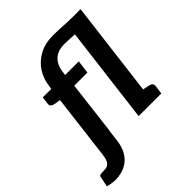

<svg xmlns="http://www.w3.org/2000/svg" viewBox="-300 -882 1206 1206"><g transform="rotate(-45 302.5 -279.0)"><path d="M74 0 125 -420 83 -427Q69 -430 60.5 -437Q52 -444 54 -458L60 -509H136L139 -531Q146 -589 176.5 -636Q207 -683 258.5 -711Q310 -739 381 -739Q427 -739 467 -736Q488 -735 508 -734Q528 -733 549 -733H620L529 0H403L483 -646Q470 -647 457 -647.5Q444 -648 432 -649Q419 -650 408.5 -650Q398 -650 390 -650Q334 -650 301 -619Q268 -588 262 -531L259 -509H380L369 -421H252L209 -65ZM21 181Q1 181 -17.5 178Q-36 175 -50 171L-37 107Q-35 93 -27.5 90.5Q-20 88 5 88Q26 88 39 81.5Q52 75 60 59Q68 43 72 13L113 -323H240L199 8Q193 62 173 96.5Q153 131 126.5 149Q100 167 72 174Q44 181 21 181ZM505 0 530 -101 586 -89Q600 -86 606.5 -79Q613 -72 612 -58L604 0Z"/></g></svg>

Font: Aleo
Style: Bold Italic
Weight: 700
Italic angle: -7°
Version: Version 2.001;gftools[0.9.29]